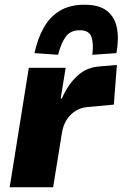

<svg xmlns="http://www.w3.org/2000/svg" viewBox="-20 -793 519 813"><path d="M21 0 102 -506H258L237 -376H242Q267 -434 307 -471.5Q347 -509 405 -512L475 -518L462 -350L354 -340Q324 -338 301 -324Q278 -310 262.5 -286Q247 -262 242 -229L205 0ZM226 -561 126 -568Q139 -629 165 -675.5Q191 -722 233.5 -747.5Q276 -773 338 -773Q400 -773 433 -747Q466 -721 475 -675Q484 -629 473 -568L371 -561Q377 -609 367 -637Q357 -665 318 -665Q278 -665 258 -637Q238 -609 226 -561Z"/></svg>

Font: Nunito Sans 7pt SemiCondensed Black
Style: Italic
Weight: 900
Width: 4
Italic angle: -9°
Designer: Vernon Adams
Foundry: Vernon Adams
Version: Version 3.101;gftools[0.9.27]